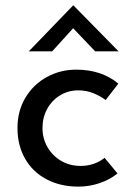

<svg xmlns="http://www.w3.org/2000/svg" viewBox="-20 -684 496 714"><path d="M272 10Q205 10 153.5 -17Q102 -44 73.5 -93.5Q45 -143 45 -208Q45 -272 75 -321.5Q105 -371 155 -398Q205 -425 263 -425Q358 -425 420 -373L373 -312Q353 -327 327 -337.5Q301 -348 271 -348Q234 -348 203.5 -329.5Q173 -311 155.5 -279Q138 -247 138 -208Q138 -169 156.5 -137Q175 -105 207 -86Q239 -67 280 -67Q331 -67 369 -97L417 -39Q389 -16 350.5 -3Q312 10 272 10ZM334 -493 252 -579 174 -493H87L252 -664H253L421 -493Z"/></svg>

Font: Josefin Sans
Style: Regular
Weight: 400
Designer: Santiago Orozco
Foundry: Typemade
Version: Version 2.000